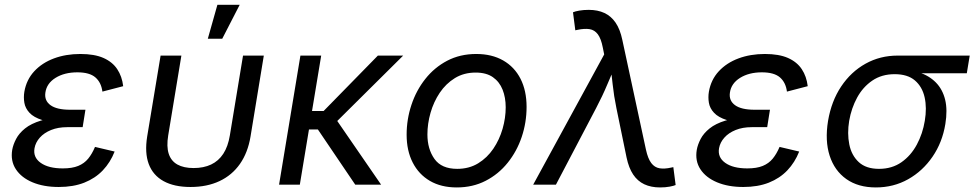

<svg xmlns="http://www.w3.org/2000/svg" viewBox="-20 -781 4121 812"><path d="M228.5 9.8Q164.6 9.8 117.4 -10Q70.3 -29.8 47.1 -65.2Q23.9 -100.6 31.7 -147.5Q35.6 -169.4 48.1 -193.4Q60.5 -217.3 85.9 -237.8Q111.3 -258.3 153.8 -271.2Q196.3 -284.2 259.8 -284.2H335.9L329.6 -243.2H264.2Q225.6 -243.2 196 -231.2Q166.5 -219.2 148.4 -199Q130.4 -178.7 126 -154.3Q119.1 -115.7 152.1 -92.3Q185.1 -68.8 245.6 -68.8Q285.2 -68.8 310.8 -79.3Q336.4 -89.8 353 -110.1Q369.6 -130.4 381.8 -159.7L464.8 -140.1Q446.8 -94.2 414.8 -60.5Q382.8 -26.9 336.4 -8.5Q290 9.8 228.5 9.8ZM256.3 -261.7Q195.3 -261.7 158.9 -273.2Q122.6 -284.7 104.7 -304Q86.9 -323.2 83 -346.4Q79.1 -369.6 83 -393.1Q91.8 -443.8 124.8 -479.5Q157.7 -515.1 208 -533.9Q258.3 -552.7 319.8 -552.7Q379.4 -552.7 417.5 -535.9Q455.6 -519 475.8 -488.5Q496.1 -458 501 -416.5L413.1 -393.6Q408.2 -432.1 383.5 -453.6Q358.9 -475.1 307.1 -475.1Q252.4 -475.1 214.8 -451.7Q177.2 -428.2 171.9 -389.2Q167 -355.5 193.6 -336.2Q220.2 -316.9 275.9 -316.9H341.3L332.5 -261.7Z M785.6 9.8Q716.8 9.8 671.9 -14.9Q627 -39.6 609.1 -87.2Q591.3 -134.8 602.5 -204.1L659.2 -545.9H747.1L691.4 -208.5Q683.6 -161.1 693.6 -130.6Q703.6 -100.1 730.2 -85.2Q756.8 -70.3 798.8 -70.3Q841.3 -70.3 872.8 -85.2Q904.3 -100.1 924.3 -130.6Q944.3 -161.1 952.1 -208.5L1007.8 -545.9H1095.7L1039.6 -204.1Q1028.3 -135.7 994.9 -87.9Q961.4 -40 908.4 -15.1Q855.5 9.8 785.6 9.8ZM858.9 -617.2 899.4 -760.7H993.7L919.9 -617.2Z M1338.4 -545.9 1248 0H1160.2L1250.5 -545.9ZM1685.1 -545.9 1370.1 -233.4H1253.4L1266.1 -311.5H1348.6L1578.1 -545.9ZM1482.4 0 1322.8 -235.8 1381.3 -305.7 1591.8 0Z M1911.6 11.7Q1845.7 11.7 1798.3 -15.9Q1751 -43.5 1725.3 -93.8Q1699.7 -144 1699.7 -211.4Q1699.7 -276.4 1720 -337.4Q1740.2 -398.4 1778.6 -447Q1816.9 -495.6 1871.3 -524.2Q1925.8 -552.7 1994.1 -552.7Q2060.1 -552.7 2107.9 -525.4Q2155.8 -498 2181.4 -447.8Q2207 -397.5 2207 -329.1Q2207 -263.2 2186.5 -202.1Q2166 -141.1 2127.2 -92.8Q2088.4 -44.4 2033.9 -16.4Q1979.5 11.7 1911.6 11.7ZM1913.6 -66.9Q1963.9 -66.9 2002.2 -90.3Q2040.5 -113.8 2066.4 -152.1Q2092.3 -190.4 2105.5 -236.3Q2118.7 -282.2 2118.7 -327.1Q2118.7 -368.7 2105.5 -401.9Q2092.3 -435.1 2064.5 -454.6Q2036.6 -474.1 1991.7 -474.1Q1941.9 -474.1 1903.8 -450.7Q1865.7 -427.2 1839.8 -388.7Q1814 -350.1 1800.8 -304Q1787.6 -257.8 1787.6 -212.4Q1787.6 -150.9 1817.4 -108.9Q1847.2 -66.9 1913.6 -66.9Z M2234.9 0 2535.2 -550.8 2529.3 -580.1Q2522 -617.7 2508.3 -636Q2494.6 -654.3 2473.6 -657.7Q2452.6 -661.1 2422.4 -654.8L2413.1 -652.8L2403.3 -729Q2411.6 -732.9 2429.7 -736.1Q2447.8 -739.3 2469.7 -739.3Q2507.8 -739.3 2536.1 -726.1Q2564.5 -712.9 2583.5 -685.1Q2602.5 -657.2 2611.8 -612.8L2711.9 -147.9Q2720.2 -109.9 2734.4 -91.3Q2748.5 -72.8 2769.5 -69.3Q2790.5 -65.9 2818.8 -72.3L2827.6 -74.2L2837.4 1.5Q2830.1 4.9 2812.3 8.3Q2794.4 11.7 2771.5 11.7Q2733.4 11.7 2704.8 -1.7Q2676.3 -15.1 2657.7 -43Q2639.2 -70.8 2629.9 -114.7L2586.9 -323.7Q2576.2 -375.5 2571 -424.6Q2565.9 -473.6 2559.1 -521H2591.3Q2569.3 -474.1 2548.6 -424.3Q2527.8 -374.5 2501 -323.7L2331.1 0Z M3123.5 9.8Q3059.6 9.8 3012.5 -10Q2965.3 -29.8 2942.1 -65.2Q2918.9 -100.6 2926.8 -147.5Q2930.7 -169.4 2943.1 -193.4Q2955.6 -217.3 2981 -237.8Q3006.3 -258.3 3048.8 -271.2Q3091.3 -284.2 3154.8 -284.2H3231L3224.6 -243.2H3159.2Q3120.6 -243.2 3091.1 -231.2Q3061.5 -219.2 3043.5 -199Q3025.4 -178.7 3021 -154.3Q3014.2 -115.7 3047.1 -92.3Q3080.1 -68.8 3140.6 -68.8Q3180.2 -68.8 3205.8 -79.3Q3231.4 -89.8 3248 -110.1Q3264.6 -130.4 3276.9 -159.7L3359.9 -140.1Q3341.8 -94.2 3309.8 -60.5Q3277.8 -26.9 3231.4 -8.5Q3185.1 9.8 3123.5 9.8ZM3151.4 -261.7Q3090.3 -261.7 3054 -273.2Q3017.6 -284.7 2999.8 -304Q2981.9 -323.2 2978 -346.4Q2974.1 -369.6 2978 -393.1Q2986.8 -443.8 3019.8 -479.5Q3052.7 -515.1 3103 -533.9Q3153.3 -552.7 3214.8 -552.7Q3274.4 -552.7 3312.5 -535.9Q3350.6 -519 3370.8 -488.5Q3391.1 -458 3396 -416.5L3308.1 -393.6Q3303.2 -432.1 3278.6 -453.6Q3253.9 -475.1 3202.1 -475.1Q3147.5 -475.1 3109.9 -451.7Q3072.3 -428.2 3066.9 -389.2Q3062 -355.5 3088.6 -336.2Q3115.2 -316.9 3170.9 -316.9H3236.3L3227.5 -261.7Z M3684.1 11.7Q3609.4 11.7 3559.3 -23.7Q3509.3 -59.1 3488.8 -122.3Q3468.3 -185.5 3481.9 -269.5Q3496.1 -353.5 3537.6 -415.5Q3579.1 -477.5 3640.6 -511.7Q3702.1 -545.9 3776.4 -545.9H4081.1L4068.8 -471.2H3829.6L3763.7 -467.3Q3709 -467.3 3669.2 -440.2Q3629.4 -413.1 3605 -368.4Q3580.6 -323.7 3571.3 -270Q3562.5 -216.8 3571.8 -170.4Q3581.1 -124 3611.8 -95.5Q3642.6 -66.9 3697.3 -66.9Q3752.4 -66.9 3792.5 -95Q3832.5 -123 3857.4 -169.4Q3882.3 -215.8 3891.1 -270Q3900.4 -324.7 3890.4 -369.4Q3880.4 -414.1 3849.4 -440.7Q3818.4 -467.3 3763.7 -467.3L3767.6 -489.3Q3822.8 -489.3 3866.2 -475.1Q3909.7 -460.9 3938 -432.1Q3966.3 -403.3 3977.1 -359.6Q3987.8 -315.9 3978 -256.3Q3965.3 -178.7 3923.8 -118.2Q3882.3 -57.6 3820.6 -22.9Q3758.8 11.7 3684.1 11.7Z"/></svg>

Font: Inter
Style: Italic
Weight: 400
Italic angle: -9.3988°
Designer: Rasmus Andersson
Foundry: rsms
Version: Version 4.001;git-66647c0bb